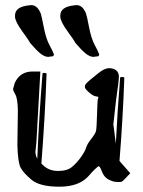

<svg xmlns="http://www.w3.org/2000/svg" viewBox="-20 -701 549 739"><path d="M361.7 -491.7V-493.9L359.4 -496.1C358.5 -501 353.6 -511.5 344.7 -527.6C335.9 -543.7 328.6 -566.4 322.9 -595.8C317.3 -625.2 313.2 -643.3 310.8 -649.9C301.9 -670.8 290.1 -681.2 275.4 -681.2H273.1L264.9 -680.3C229.7 -676.6 212.1 -663.5 212.1 -641.2V-636.9V-636.5C212.7 -624 221.8 -605.6 239.4 -581.3C257 -556.9 266.9 -542.6 269 -538.2V-536.9L270.4 -535.6C285.4 -517.7 298.4 -504.3 309.4 -495.4C320.4 -486.6 330.2 -482.2 338.8 -482.2H341.1L345.7 -483L357.6 -484.4C360.3 -485.8 361.7 -488.3 361.7 -491.7ZM187.4 -491.7V-493.9L185.1 -496.1C184.2 -501 179.3 -511.5 170.4 -527.6C161.5 -543.7 154.3 -566.4 148.6 -595.8C143 -625.2 138.9 -643.3 136.5 -649.9C127.6 -670.8 115.8 -681.2 101.1 -681.2H98.8L90.6 -680.3C55.4 -676.6 37.8 -663.5 37.8 -641.2V-636.9V-636.5C38.4 -624 47.5 -605.6 65.1 -581.3C82.7 -556.9 92.5 -542.6 94.7 -538.2V-536.9L96.1 -535.6C111.1 -517.7 124.1 -504.3 135.1 -495.4C146.1 -486.6 155.9 -482.2 164.5 -482.2H166.7L171.3 -483L183.3 -484.4C186 -485.8 187.4 -488.3 187.4 -491.7ZM416 -219.7 426.8 -316.4C433.9 -364.9 437.5 -394.7 437.5 -405.8V-406.2C437.5 -416.7 434.1 -424.6 427.2 -430.2C420.7 -435.7 411.5 -438.5 399.7 -438.5C387.8 -438.5 373.7 -431.8 357.4 -418.5C341.1 -405.1 331.5 -397.2 328.4 -394.8C325.3 -392.3 321.6 -389.2 317.4 -385.3C313.2 -381.3 310.3 -378.2 308.8 -375.7C307.4 -373.3 306.6 -370 306.6 -365.7C306.6 -361.5 311.8 -354.8 322.3 -345.7C332.7 -336.6 341 -331.5 347.2 -330.6C353.4 -329.6 357.3 -328.6 358.9 -327.6C358.9 -327.3 358.7 -326.7 358.4 -325.7C358.1 -324.7 357.4 -322.3 356.4 -318.4C355.5 -314.5 354.5 -295.1 353.5 -260.3C352.5 -225.4 351.2 -204.4 349.6 -197.3C348 -190.1 341.9 -179.9 331.3 -166.5C320.7 -153.2 314 -141.8 311.3 -132.3C308.5 -122.9 301.9 -110.8 291.5 -96.2C281.1 -81.5 269.7 -69 257.3 -58.6C245 -48.2 226.9 -43 203.1 -43C179.4 -43 159.7 -50.9 144 -66.9L139.2 -71.8C148.3 -185.4 154.9 -300.3 159.2 -416.5V-417C159.2 -418.9 156.7 -420.1 151.9 -420.4H149.9C146 -420.4 143.9 -419.4 143.6 -417.5C134.8 -309.1 128.1 -200 123.5 -90.3C120.9 -94.6 119.2 -98.5 118.4 -102.1C117.6 -105.6 116.9 -110 116.2 -115.2L117.2 -125.5L120.1 -153.3L135.3 -425.8H105.5C72.9 -425.8 50 -411 36.6 -381.3L30.3 -358.4C30.3 -354.2 33.2 -347.1 39.1 -337.2C44.9 -327.2 48.2 -306.6 48.8 -275.4L46.9 -142.1C48.2 -98.1 52.2 -69.5 59.1 -56.2C65.9 -42.8 79.9 -27.2 101.1 -9.3C122.2 8.6 158.1 17.6 208.7 17.6C259.4 17.6 296.9 3.7 321.3 -23.9C330.7 -35 339 -43.9 346.2 -50.5C353.4 -57.2 357.9 -60.9 359.9 -61.5C363.1 -60.9 367.1 -54.4 371.8 -42C376.5 -29.6 382.7 -20.6 390.4 -14.9C398 -9.2 407.4 -4.9 418.5 -2C425 -1 431.3 -0.5 437.5 -0.5C440.8 -0.5 443.8 -0.7 446.8 -1C450.4 -2.3 455.6 -6.7 462.4 -14.2L481.4 -34.2L439.9 -81.5C448.4 -187 454.6 -293.5 458.5 -400.9C458.5 -403.2 455.9 -404.5 450.7 -404.8H448.7C444.8 -404.8 442.7 -403.8 442.4 -401.9C435.5 -317.5 430 -232.9 425.8 -147.9L417 -217.8Z"/></svg>

Font: Drukaatie burti
Style: Regular
Weight: 400
Version: Version 0.14.4